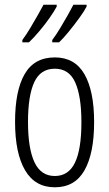

<svg xmlns="http://www.w3.org/2000/svg" viewBox="-20 -786 464 816"><path d="M380 -267Q380 -134 339 -62Q298 10 213 10Q129 10 86.5 -62.5Q44 -135 44 -268Q44 -401 85 -471.5Q126 -542 213 -542Q298 -542 339 -470.5Q380 -399 380 -267ZM99 -268Q99 -155 126.5 -96.5Q154 -38 213 -38Q271 -38 298.5 -94.5Q326 -151 326 -267Q326 -376 300 -435Q274 -494 213 -494Q152 -494 125.5 -436.5Q99 -379 99 -268ZM348 -758Q339 -740 318 -711Q297 -682 273.5 -653Q250 -624 231 -606H202V-616Q218 -637 235.5 -666Q253 -695 268.5 -722.5Q284 -750 292 -766H348ZM221 -758Q211 -739 191.5 -711Q172 -683 148 -654.5Q124 -626 103 -606H75V-616Q92 -639 109 -667.5Q126 -696 141 -722.5Q156 -749 165 -766H221Z"/></svg>

Font: Noto Sans Lao UI ExtCond Light
Style: Regular
Weight: 300
Width: 2
Designer: Monotype Design Team
Foundry: Monotype Imaging Inc.
Version: Version 2.000; ttfautohint (v1.8.4.7-5d5b)